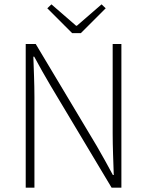

<svg xmlns="http://www.w3.org/2000/svg" viewBox="-20 -861 675 881"><path d="M98 0H138V-416C138 -479 135 -538 133 -601H137C160 -558 186 -512 212 -468L492 0H537V-659H497V-249C497 -186 500 -123 502 -58H498C475 -102 449 -147 424 -191L144 -659H98ZM311 -709H351L465 -823L446 -841L333 -743H329L216 -841L197 -823Z"/></svg>

Font: Source Sans Pro Light
Style: Regular
Weight: 300
Designer: Paul D. Hunt
Foundry: Adobe Systems Incorporated
Version: Version 3.006;hotconv 1.0.111;makeotfexe 2.5.65597